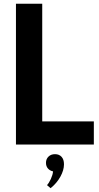

<svg xmlns="http://www.w3.org/2000/svg" viewBox="-20 -770 527 1023"><path d="M65 -750H205V-123.2H480V0H65ZM225 97.7Q225 77.3 238.4 64.3Q251.8 51.4 273.2 51.4Q295 51.4 308 65.5Q320.9 79.5 320.9 105.5Q320.9 136.8 301.6 171.6Q282.3 206.4 249.5 232.7L230.5 216.4Q241.4 204.5 251.1 183.2Q260.9 161.8 262.7 143.2Q245.5 139.5 235.2 127.5Q225 115.5 225 97.7Z"/></svg>

Font: Spartan MB
Style: Bold
Weight: 700
Designer: Matt Bailey, Mirko Velimirovic
Foundry: Matt Bailey
Version: Version 1.005